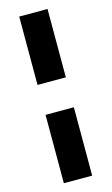

<svg xmlns="http://www.w3.org/2000/svg" viewBox="-126 -754 533 917"><g transform="rotate(-15 140.0 -295.0)"><path d="M210 -369H70V-707H210ZM210 117H70V-221H210Z"/></g></svg>

Font: Hind Guntur
Style: Bold
Weight: 700
Designer: Manushi Parikh, Hitesh Malaviya
Foundry: Indian Type Foundry
Version: Version 1.002;PS 1.0;hotconv 1.0.86;makeotf.lib2.5.63406; tt